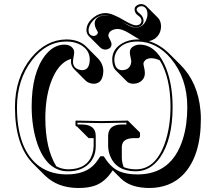

<svg xmlns="http://www.w3.org/2000/svg" viewBox="-20 -851 1050 939"><path d="M496.1 -787.1Q527.8 -787.1 588.9 -750.5Q628.9 -727.1 645 -727.1Q666.5 -727.1 671.4 -744.6Q671.9 -748 671.9 -750Q671.4 -760.7 664.6 -767.6Q662.1 -770 656.2 -774.4Q649.9 -779.3 647.5 -781.7Q638.2 -792.5 638.2 -806.2Q638.2 -820.3 656.2 -828.1Q663.6 -831.1 670.9 -831.1Q686 -830.1 696.3 -820.3L752.9 -763.7Q767.1 -748 767.6 -723.6Q767.6 -682.6 734.9 -660.2Q722.2 -652.3 708 -649.9Q762.2 -633.3 806.2 -590.3L862.8 -533.7Q947.8 -448.7 960.4 -311Q962.4 -290.5 962.4 -270.5Q962.4 -85.4 874.5 4.4Q810.5 68.4 709.5 68.4Q617.7 67.9 570.8 21.5L531.2 -18.1Q494.1 39.6 443.4 57.1Q409.2 68.8 361.8 68.4Q261.2 67.9 198.7 6.3L142.1 -50.3Q53.2 -140.1 53.2 -327.1Q53.2 -470.2 132.8 -568.4Q206.1 -657.2 305.2 -658.2Q367.2 -657.7 402.3 -622.6L458.5 -565.9Q484.9 -538.6 485.4 -503.4Q483.4 -442.9 439.5 -441.4Q414.1 -441.9 398.4 -457L341.8 -513.7Q327.1 -529.3 327.1 -549.8Q327.1 -557.1 327.6 -563Q262.2 -544.4 226.6 -441.9Q201.7 -367.7 201.7 -272.5Q202.1 -124 255.4 -37.6Q282.7 -23.4 313 -22.9Q407.2 -22.9 431.6 -98.1Q437.5 -117.2 438 -136.2V-175.3H413.6L356.9 -231.9Q353.5 -232.9 351.1 -234.4Q349.1 -237.3 349.1 -240.2V-258.8L351.1 -261.2Q352.1 -261.2 477.1 -258.8L606 -261.2L607.9 -258.8L664.6 -202.6V-183.6Q662.6 -176.8 656.7 -175.3H630.4Q576.2 -173.8 575.7 -131.3V-79.6Q576.2 -55.7 585 -33.7Q611.8 -22.9 645 -22.9Q739.7 -22.9 785.2 -147.9Q813.5 -227.1 814 -329.1Q813.5 -471.2 761.7 -555.7Q740.7 -565.9 719.7 -566.4Q694.3 -566.4 683.6 -547.9Q681.6 -543 681.6 -539.6Q681.6 -532.7 684.6 -522Q688.5 -505.9 688.5 -493.7Q688.5 -461.4 658.2 -446.8Q645.5 -441.4 631.3 -441.4Q611.3 -441.9 600.6 -452.6L543.9 -509.3Q529.3 -525.4 528.8 -560.1Q528.8 -611.3 578.6 -639.6Q610.8 -657.7 652.8 -658.2Q658.7 -658.2 663.6 -657.7Q658.7 -659.7 609.4 -689.9Q576.7 -709.5 553.7 -709.5Q513.7 -706.1 509.8 -678.2Q509.8 -671.4 520.5 -651.9Q525.4 -642.6 525.4 -635.3Q525.4 -615.2 503.4 -609.4Q498.5 -608.4 494.6 -608.4Q480.5 -609.4 470.2 -618.7L413.6 -675.3Q403.3 -687 402.8 -703.1Q402.8 -739.3 439.5 -767.1Q465.3 -787.1 496.1 -787.1ZM496.1 -776.9Q452.1 -776.9 424.8 -737.3Q413.1 -719.2 413.1 -703.1Q413.1 -680.2 433.1 -675.8Q436 -675.3 438 -674.8Q456.1 -677.2 459 -691.9Q459 -693.8 449.7 -710.4Q443.4 -722.7 442.9 -734.9Q442.9 -762.2 472.7 -772.5Q483.9 -775.9 497.1 -775.9Q528.3 -775.9 580.1 -742.7Q621.1 -716.3 642.1 -715.8Q678.7 -715.8 694.8 -752.4Q700.7 -766.1 701.2 -779.8Q701.2 -814.5 676.8 -820.3Q673.3 -820.8 670.9 -820.8Q653.3 -819.3 647.9 -806.2Q647.9 -795.4 663.1 -784.7Q681.2 -770 682.1 -750Q682.1 -726.6 657.2 -718.8Q650.9 -717.3 645 -716.8Q624 -716.8 570.3 -748.5Q522 -776.4 496.1 -776.9ZM448.2 -188V-136.2Q448.2 -74.2 401.9 -39.1Q366.7 -13.2 313 -13.2Q209.5 -13.2 162.6 -148.4Q135.3 -228 134.8 -329.1Q134.8 -495.1 201.2 -580.6Q242.2 -632.3 294.9 -632.8Q325.2 -632.8 338.9 -610.8Q342.8 -603 342.8 -596.2Q342.8 -587.4 340.3 -575.2Q337.4 -560.5 336.9 -549.8Q336.9 -520 365.2 -510.7Q374 -508.3 382.8 -507.8Q418.5 -509.3 418.9 -560.1Q418.9 -606.9 373 -632.3Q343.8 -647.9 305.2 -647.9Q206.5 -647.9 135.7 -555.7Q63.5 -460.4 63 -327.1Q63 -135.3 156.2 -50.8Q215.3 1.5 305.2 2Q400.4 2 445.3 -51.3Q456.1 -64 467.8 -82.5L470.7 -86.9H487.3L490.2 -82.5Q523.4 -29.8 564.5 -12.7Q600.1 2 652.8 2Q820.3 2 874.5 -171.4Q896 -240.7 896 -327.1Q896 -468.3 815.9 -564.5Q745.6 -647.5 652.8 -647.9Q577.1 -647.9 548.8 -596.7Q539.6 -578.6 539.1 -560.1Q540.5 -509.3 575.2 -507.8Q611.3 -507.8 620.1 -538.1Q621.6 -544.4 622.1 -549.8Q622.1 -555.2 616.2 -582.5Q614.7 -589.8 615.2 -596.2Q615.2 -619.6 644.5 -629.9Q654.3 -632.8 663.1 -632.8Q738.3 -632.8 784.2 -536.1Q823.7 -451.2 824.2 -329.1Q824.2 -168.9 762.2 -79.6Q715.3 -13.7 645 -13.2Q547.9 -13.2 518.1 -89.8Q509.3 -112.8 508.8 -136.2V-188Q510.7 -241.2 574.2 -242.2H598.1V-251Q509.3 -249 477.1 -249Q441.9 -249 358.9 -251V-242.2H383.8Q447.3 -240.2 448.2 -188Z"/></svg>

Font: Linux Biolinum Shadow O
Style: Bold
Weight: 700
Designer: Philipp H. Poll
Foundry: Philipp H. Poll
Version: Version 0.9.2